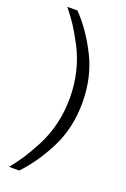

<svg xmlns="http://www.w3.org/2000/svg" viewBox="-150 -768 575 875"><g transform="rotate(20 137.5 -331.0)"><path d="M17 -719Q47 -681 65.5 -653Q84 -625 112 -572.5Q140 -520 155 -458.5Q170 -397 170 -331Q170 -265 155 -203.5Q140 -142 112 -89.5Q84 -37 65.5 -9Q47 19 17 57H66Q132 -12 181.5 -110.5Q231 -209 231 -331Q231 -453 181.5 -552Q132 -651 66 -719Z"/></g></svg>

Font: Roundo
Style: Regular
Weight: 400
Designer: Namrata Goyal (Gurmukhi), Shiva Nallaperumal (Latin)
Foundry: Indian Type Foundry
Version: Version 1.000;PS 1.0;hotconv 1.0.88;makeotf.lib2.5.647800